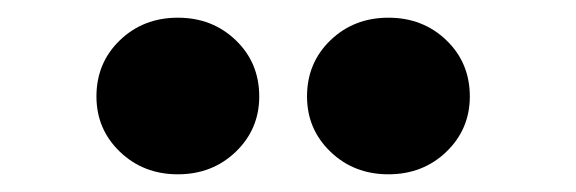

<svg xmlns="http://www.w3.org/2000/svg" viewBox="-20 -770 651 217"><path d="M419 -573Q380 -573 353.5 -598.5Q327 -624 327 -661Q327 -699 353.5 -724.5Q380 -750 419 -750Q458 -750 484.5 -724.5Q511 -699 511 -661Q511 -624 484.5 -598.5Q458 -573 419 -573ZM181 -573Q142 -573 115.5 -598.5Q89 -624 89 -661Q89 -699 115.5 -724.5Q142 -750 181 -750Q220 -750 246.5 -724.5Q273 -699 273 -661Q273 -624 246.5 -598.5Q220 -573 181 -573Z"/></svg>

Font: Wix Madefor Display ExtraBold
Style: Regular
Weight: 800
Designer: Dalton Maag Ltd
Foundry: Dalton Maag Ltd
Version: Version 3.100